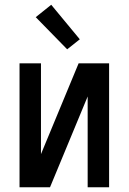

<svg xmlns="http://www.w3.org/2000/svg" viewBox="-20 -786 540 806"><path d="M62 0V-520H152V-139L310 -520H438V0H348V-381L190 0ZM262 -579 130 -714 195 -766 315 -621Z"/></svg>

Font: Iosevka SS10 Medium
Style: Regular
Weight: 500
Monospace: yes
Designer: Belleve Invis
Foundry: Belleve Invis
Version: Version 28.0.6; ttfautohint (v1.8.4)